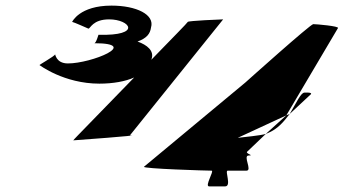

<svg xmlns="http://www.w3.org/2000/svg" viewBox="-20 -664 1270 684"><path d="M121 -432C121 -432 208 -366 334 -366C383 -366 427 -374 458 -388C352 -278 239 -164 241 -164C241 -164 492 -182 443 -182L775 -595C768 -595 650 -590 649 -586C649 -584 590 -524 519 -451L520 -454C530 -483 504 -504 470 -516C503 -528 515 -544 518 -566C532 -612 466 -644 377 -644C263 -644 237 -586 237 -586C241 -586 295 -562 295 -562C302 -562 310 -595 369 -595C443 -595 488 -536 331 -540C332 -546 323 -510 316 -510C482 -510 306 -438 222 -438C178 -438 177 -474 176 -470C175 -464 117 -432 121 -432ZM493 -70C485 -63 717 -56 734 -56C744 -56 708 0 725 0H782C806 0 780 -56 791 -56H858C880 -56 844 -110 866 -110C888 -110 852 -117 861 -124L927 -187C908 -181 851 -176 827 -173L1000 -253L1184 -564C1189 -571 1106 -578 1096 -578C1086 -578 863 -378 854 -370ZM927 -187C928 -188 932 -188 932 -189C970 -204 991 -231 1012 -258L1000 -253ZM1012 -258 1085 -326C1085 -326 1101 -336 1064 -334C1051 -333 1035 -296 1012 -258Z"/></svg>

Font: Ampere
Style: SCUltExtIta
Weight: 400
Version: Version 1